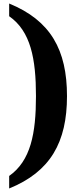

<svg xmlns="http://www.w3.org/2000/svg" viewBox="-20 -823 452 1089"><path d="M32 -803V-731C154 -646 184 -490 184 -278C184 -65 154 89 32 175V246C266 151 360 -16 360 -278C360 -540 267 -707 32 -803Z"/></svg>

Font: Noto Serif Malayalam ExtraBold
Style: Regular
Weight: 800
Designer: Indian type Foundry, Jelle Bosma, Monotype Design Team
Foundry: Monotype Imaging Inc.
Version: Version 2.104